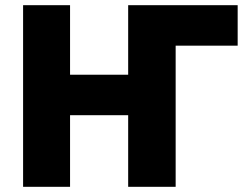

<svg xmlns="http://www.w3.org/2000/svg" viewBox="-20 -720 958 740"><path d="M69 0H250V-276H474V0H657V-544H896V-700H474V-432H250V-700H69Z"/></svg>

Font: Fixel Display ExtraBold
Style: Regular
Weight: 800
Designer: AlfaBravo + MacPaw
Foundry: Kyrylo Tkachov, Marchela Mozhyna, Serhii Makarenko, Maria Weinstein, Zakhar Kryvoshyya
Version: Version 1.211